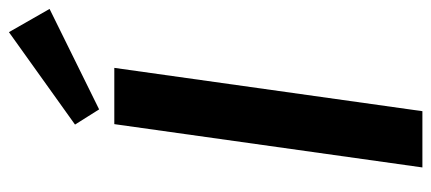

<svg xmlns="http://www.w3.org/2000/svg" viewBox="-288 -678 966 430"><g transform="rotate(-90 195.0 -463.0)"><path d="M390 -835 165 -724 131 -778 338 -926ZM161 0H35L132 -690H258Z"/></g></svg>

Font: Exo 2.0 Semi Bold
Style: Italic
Weight: 600
Italic angle: -8°
Designer: Natanael Gama
Version: Version 1.001;PS 001.001;hotconv 1.0.70;makeotf.lib2.5.58329